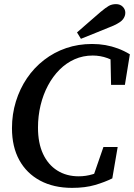

<svg xmlns="http://www.w3.org/2000/svg" viewBox="-20 -893 649 930"><path d="M329 17Q240 17 174.5 -18Q109 -53 73.5 -117.5Q38 -182 38 -272Q38 -340 57 -401.5Q76 -463 110.5 -514Q145 -565 193.5 -602.5Q242 -640 300.5 -660Q359 -680 426 -680Q460 -680 491 -674.5Q522 -669 551.5 -658Q581 -647 609 -630L585 -482H518L515 -626L562 -576Q535 -599 500.5 -611.5Q466 -624 429 -624Q382 -624 341.5 -606Q301 -588 268.5 -555.5Q236 -523 212.5 -479Q189 -435 176.5 -383Q164 -331 164 -275Q164 -200 188.5 -147.5Q213 -95 257.5 -67Q302 -39 361 -39Q396 -39 429 -49Q462 -59 493 -75L428 -28L481 -181H550L524 -29Q488 -11 440.5 3Q393 17 329 17ZM353 -736Q382 -761 410.5 -786Q439 -811 467 -835Q492 -856 507 -864.5Q522 -873 542 -873Q562 -873 574.5 -860.5Q587 -848 587 -831Q587 -815 576 -800Q565 -785 530 -769Q491 -753 451.5 -737Q412 -721 372 -705Z"/></svg>

Font: Source Serif 4 18pt SemiBold
Style: Italic
Weight: 600
Italic angle: -12°
Designer: Frank Grießhammer
Foundry: Adobe Systems Incorporated
Version: Version 4.004;hotconv 1.0.116;makeotfexe 2.5.65601